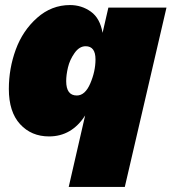

<svg xmlns="http://www.w3.org/2000/svg" viewBox="-20 -530 679 760"><path d="M409 -500H639L474 210H252L317 -73Q264 10 174 10Q104 10 59.5 -38.5Q15 -87 15 -178Q15 -259 42.5 -334Q70 -409 127 -459.5Q184 -510 257 -510Q303 -510 339.5 -484Q376 -458 386 -400ZM284 -152Q317 -152 337.5 -200Q358 -248 358 -295Q358 -347 319 -347Q294 -347 275 -320Q256 -293 249 -263Q242 -233 242 -209Q242 -152 284 -152Z"/></svg>

Font: Elaine Sans Black
Style: Italic
Weight: 900
Italic angle: -13°
Designer: Wei Huang
Foundry: Wei Huang
Version: Version 2.001;December 24, 2019;FontCreator 12.0.0.2547 64-b